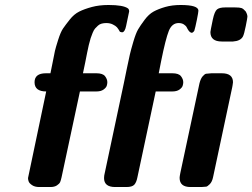

<svg xmlns="http://www.w3.org/2000/svg" viewBox="-20 -753 1016 773"><path d="M92.8 -36.1Q92.8 -37.1 166 -384.8Q119.1 -384.8 119.1 -421.9Q119.1 -458 165 -458H183.1Q185.1 -465.8 191.7 -500.5Q198.2 -535.2 201.2 -548.1Q204.1 -561 214.1 -592.5Q224.1 -624 233.6 -637.9Q243.2 -651.9 260.5 -673.8Q277.8 -695.8 298.8 -706.3Q319.8 -716.8 349.9 -724.9Q379.9 -732.9 417 -732.9Q476.1 -732.9 495.1 -719.2Q500 -715.3 500 -707Q500 -704.1 487.8 -648.9Q482.9 -625 473.1 -623H470.2L462.9 -625Q456.1 -637.2 450.9 -643.1Q445.8 -648.9 434.3 -654.5Q422.9 -660.2 408.2 -660.2Q398.4 -660.2 389.6 -658Q380.9 -655.8 374.5 -649.9Q368.2 -644 363 -638.4Q357.9 -632.8 353 -620.8Q348.1 -608.9 345 -599.4Q341.8 -589.8 337.4 -571.5Q333 -553.2 330.6 -539.6Q328.1 -525.9 323 -501Q317.9 -476.1 314 -458H368.2Q394 -458 403.1 -446Q412.1 -434.1 412.1 -421.9Q412.1 -415 409.7 -407.5Q407.2 -399.9 396.7 -392.3Q386.2 -384.8 368.2 -384.8H301.8L228 -40Q225.1 -26.9 222.2 -20Q219.2 -13.2 209.2 -6.6Q199.2 0 183.1 0H138.2Q120.1 0 109.1 -7.6Q98.1 -15.1 95.5 -22.2Q92.8 -29.3 92.8 -36.1ZM398.9 -36.1Q398.9 -45.9 401.9 -57.1L479 -419.9Q481.9 -435.1 490.5 -476.1Q499 -517.1 502.9 -533.9Q506.8 -550.8 516.8 -585Q526.9 -619.1 535.9 -634.5Q544.9 -649.9 562 -672.9Q579.1 -695.8 598.1 -706.3Q617.2 -716.8 645 -724.9Q672.9 -732.9 707 -732.9Q778.8 -732.9 778.8 -710Q778.8 -704.1 772.5 -672.6Q766.1 -641.1 762.2 -628.9Q759.3 -624 753.9 -621.1H750Q744.1 -623 739.5 -629.6Q734.9 -636.2 731.9 -642.6Q729 -648.9 720.5 -654.5Q711.9 -660.2 699.2 -660.2Q672.4 -660.2 659.7 -628.7Q647 -597.2 628.9 -507.8Q623 -475.6 619.1 -458H673.8Q699.7 -458 708.7 -446Q717.8 -434.1 717.8 -421.9Q717.8 -415 715.3 -407.5Q712.9 -399.9 702.4 -392.3Q691.9 -384.8 673.8 -384.8H606.9L533.2 -39.1Q529.3 -19 520.8 -9.5Q512.2 0 488.8 0H443.8Q398.9 0 398.9 -36.1ZM703.1 -37.1Q703.1 -42 706.1 -57.1L783.2 -418Q788.1 -437 796.1 -446Q804.2 -455.1 809.6 -456.1Q814.9 -457 831.1 -458H873Q918 -458 918 -421.9Q918 -418 916.5 -410.4Q915 -402.8 915 -401.9L837.9 -40Q834 -21 824.5 -11.5Q814.9 -2 810.1 -1.5Q805.2 -1 791 0H747.1Q703.1 0 703.1 -37.1ZM827.1 -624Q827.1 -627.9 836.9 -674.8Q843.8 -707 853.8 -715.1Q863.8 -723.1 886.2 -723.1H926.8Q944.8 -723.1 952.4 -720.5Q960 -717.8 969.2 -707Q976.1 -694.8 976.1 -686Q976.1 -681.2 969.5 -648.2Q962.9 -615.2 958 -606Q948.2 -587.9 918 -585.9H873Q827.1 -585.9 827.1 -624Z"/></svg>

Font: CMU Sans Serif
Style: BoldOblique
Weight: 700
Italic angle: -12°
Version: Version 0.7.0